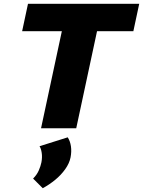

<svg xmlns="http://www.w3.org/2000/svg" viewBox="-20 -678 756 1015"><path d="M197 0 338 -658H524L383 0ZM97 -513 128 -658H716L685 -513ZM206 317 155 266Q175 246 185 223Q195 200 199 180Q204 153 200.5 130Q197 107 189 95L338 48Q351 68 355 95.5Q359 123 353 154Q347 185 325 216Q303 247 272 272.5Q241 298 206 317Z"/></svg>

Font: Ysabeau Black
Style: Italic
Weight: 900
Italic angle: -12°
Version: Version 2.000;gftools[0.9.27.dev2+g8671c4b]